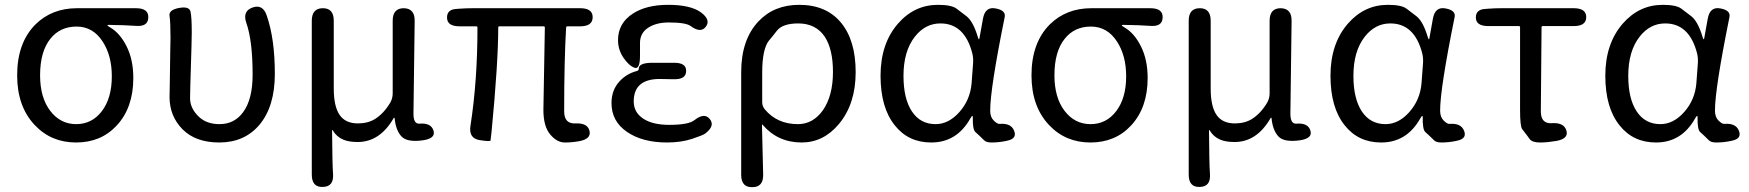

<svg xmlns="http://www.w3.org/2000/svg" viewBox="-20 -577 7241 795"><path d="M124 -59Q51 -136 51 -265Q51 -400 127 -476Q195 -543 299 -543H543Q596 -543 594 -504Q593 -465 540 -470Q502 -473 430 -474Q425 -474 425 -472Q425 -470 435 -464Q476 -441 504 -385.5Q532 -330 532 -254Q532 -131 463 -57Q398 13 295 13Q192 13 124 -59ZM443 -261Q443 -347 405 -405Q365 -467 297 -467Q229 -467 189 -417Q146 -364 146 -265Q146 -173 188 -118Q230 -63 295.5 -63Q361 -63 402 -117Q443 -171 443 -261Z M888 13Q790 13 736 -41.5Q682 -96 682 -176Q682 -202 683 -228L685 -368Q686 -394 686 -420Q686 -486 682 -511Q678 -536 721 -544Q764 -552 769 -528.5Q774 -505 774 -443Q774 -416 773 -389L768 -222Q767 -196 767 -170Q767 -128 804 -93Q836 -63 889 -63Q951 -63 987 -113Q1026 -166 1026 -268Q1026 -408 1000 -482Q983 -531 1026 -546Q1069 -561 1085 -511Q1118 -415 1118 -271Q1118 -136 1054 -60Q992 13 888 13Z M1317 197Q1271 199 1271 146V-491Q1271 -543 1317 -543Q1362 -543 1362 -491V-210Q1362 -137 1386 -101.5Q1410 -66 1462 -66Q1504 -66 1534 -85Q1571 -109 1597 -154Q1606 -171 1606 -190V-491Q1606 -543 1652 -543Q1698 -542 1697 -490L1692 -106Q1692 -63 1717 -65Q1765 -69 1775 -36Q1785 -4 1731 4Q1666 13 1642.5 -12Q1619 -37 1614 -87Q1613 -92 1610 -88Q1553 11 1461 11Q1424 11 1401 1Q1373 -11 1358 -37Q1355 -41 1355 -36Q1356 105 1359 143Q1363 196 1317 197Z M2376 8Q2348 13 2319 13Q2286 13 2258 -20.5Q2230 -54 2230 -122L2236 -463Q2236 -468 2231 -468H2048Q2043 -468 2043 -463Q2043 -317 2015 -28Q2012 -1 2011 5Q2010 10 1965 3Q1920 -5 1928 -56Q1957 -242 1957 -463Q1957 -468 1952 -468H1883Q1832 -468 1831 -503Q1830 -538 1870 -540L1883 -541Q1910 -543 1937 -543H2382Q2434 -543 2434 -506Q2434 -468 2382 -468H2330Q2324 -468 2324 -462Q2316 -326 2316 -116Q2316 -63 2364 -66Q2413 -68 2421 -35Q2429 -1 2376 8Z M2742 13Q2640 13 2576 -31Q2512 -75 2512 -150Q2512 -205 2546 -241Q2575 -272 2617 -283Q2625 -285 2625 -293Q2625 -316 2677 -317H2769Q2822 -318 2821 -283Q2821 -247 2768 -249H2764Q2738 -250 2712 -250Q2604 -250 2604 -157Q2604 -112 2643 -86Q2682 -60 2751 -60Q2832 -60 2856 -80Q2897 -112 2919 -84Q2942 -56 2900 -24Q2891 -17 2845.5 -2Q2800 13 2742 13ZM2630 -346Q2630 -288 2607 -296.5Q2584 -305 2561.5 -338Q2539 -371 2539 -411Q2539 -481 2601 -521Q2657 -557 2746 -557Q2839 -557 2882 -526Q2924 -495 2903 -467Q2882 -438 2840 -469Q2820 -484 2749 -484Q2697 -484 2663.5 -462Q2630 -440 2630 -399Z M3095 198Q3049 199 3049 147V-278Q3049 -412 3120 -488Q3185 -557 3289 -557Q3401 -557 3462 -483.5Q3523 -410 3523 -278.5Q3523 -147 3454 -64Q3390 13 3299 13Q3201 13 3138 -60Q3135 -64 3135 -59L3140 146Q3141 198 3095 198ZM3284 -63Q3346 -63 3387 -120Q3429 -180 3429 -279Q3429 -373 3395 -425Q3358 -480 3285 -480Q3221 -480 3197 -450Q3181 -429 3164 -409Q3136 -374 3136 -276V-154Q3136 -137 3147 -124Q3198 -63 3284 -63Z M3836 13Q3741 13 3685 -58Q3626 -131 3626 -263.5Q3626 -396 3698 -479Q3766 -557 3864 -557Q3920 -557 3941 -541Q3962 -525 3983 -509Q4010 -487 4029 -423Q4032 -414 4033.5 -414Q4035 -414 4036 -421L4050 -499Q4059 -551 4103 -542Q4146 -534 4140 -506Q4080 -210 4080 -119Q4080 -92 4095 -77.5Q4110 -63 4119 -64Q4166 -68 4179 -36Q4192 -4 4153 5L4144 7Q4115 13 4085 13Q4064 13 4055 4Q4037 -14 4018 -31Q4007 -42 4008 -92Q4008 -97 4006 -97Q4004 -97 3998 -87Q3942 13 3836 13ZM3854 -63Q3908 -63 3952.5 -113Q3997 -163 4003 -232L4009 -313Q4011 -335 4006 -356Q3974 -480 3874 -480Q3811 -480 3768 -425Q3721 -365 3721 -263Q3721 -168 3756 -115.5Q3791 -63 3854 -63Z M4324 -59Q4251 -136 4251 -265Q4251 -400 4327 -476Q4395 -543 4499 -543H4743Q4796 -543 4794 -504Q4793 -465 4740 -470Q4702 -473 4630 -474Q4625 -474 4625 -472Q4625 -470 4635 -464Q4676 -441 4704 -385.5Q4732 -330 4732 -254Q4732 -131 4663 -57Q4598 13 4495 13Q4392 13 4324 -59ZM4643 -261Q4643 -347 4605 -405Q4565 -467 4497 -467Q4429 -467 4389 -417Q4346 -364 4346 -265Q4346 -173 4388 -118Q4430 -63 4495.5 -63Q4561 -63 4602 -117Q4643 -171 4643 -261Z M4948 197Q4902 199 4902 146V-491Q4902 -543 4948 -543Q4993 -543 4993 -491V-210Q4993 -137 5017 -101.5Q5041 -66 5093 -66Q5135 -66 5165 -85Q5202 -109 5228 -154Q5237 -171 5237 -190V-491Q5237 -543 5283 -543Q5329 -542 5328 -490L5323 -106Q5323 -63 5348 -65Q5396 -69 5406 -36Q5416 -4 5362 4Q5297 13 5273.5 -12Q5250 -37 5245 -87Q5244 -92 5241 -88Q5184 11 5092 11Q5055 11 5032 1Q5004 -11 4989 -37Q4986 -41 4986 -36Q4987 105 4990 143Q4994 196 4948 197Z M5699 13Q5604 13 5548 -58Q5489 -131 5489 -263.5Q5489 -396 5561 -479Q5629 -557 5727 -557Q5783 -557 5804 -541Q5825 -525 5846 -509Q5873 -487 5892 -423Q5895 -414 5896.5 -414Q5898 -414 5899 -421L5913 -499Q5922 -551 5966 -542Q6009 -534 6003 -506Q5943 -210 5943 -119Q5943 -92 5958 -77.5Q5973 -63 5982 -64Q6029 -68 6042 -36Q6055 -4 6016 5L6007 7Q5978 13 5948 13Q5927 13 5918 4Q5900 -14 5881 -31Q5870 -42 5871 -92Q5871 -97 5869 -97Q5867 -97 5861 -87Q5805 13 5699 13ZM5717 -63Q5771 -63 5815.5 -113Q5860 -163 5866 -232L5872 -313Q5874 -335 5869 -356Q5837 -480 5737 -480Q5674 -480 5631 -425Q5584 -365 5584 -263Q5584 -168 5619 -115.5Q5654 -63 5717 -63Z M6413 8Q6385 13 6356 13Q6325 13 6314 -1Q6299 -22 6283 -42Q6274 -54 6274 -122V-464Q6274 -469 6269 -469H6143Q6092 -469 6091 -503Q6090 -538 6130 -540L6143 -541Q6170 -543 6197 -543H6496Q6548 -543 6548 -506Q6548 -469 6496 -469H6368Q6363 -469 6363 -464L6360 -116Q6360 -63 6407 -67Q6456 -70 6466 -36Q6476 -2 6422 7Z M6837 13Q6742 13 6686 -58Q6627 -131 6627 -263.5Q6627 -396 6699 -479Q6767 -557 6865 -557Q6921 -557 6942 -541Q6963 -525 6984 -509Q7011 -487 7030 -423Q7033 -414 7034.5 -414Q7036 -414 7037 -421L7051 -499Q7060 -551 7104 -542Q7147 -534 7141 -506Q7081 -210 7081 -119Q7081 -92 7096 -77.5Q7111 -63 7120 -64Q7167 -68 7180 -36Q7193 -4 7154 5L7145 7Q7116 13 7086 13Q7065 13 7056 4Q7038 -14 7019 -31Q7008 -42 7009 -92Q7009 -97 7007 -97Q7005 -97 6999 -87Q6943 13 6837 13ZM6855 -63Q6909 -63 6953.5 -113Q6998 -163 7004 -232L7010 -313Q7012 -335 7007 -356Q6975 -480 6875 -480Q6812 -480 6769 -425Q6722 -365 6722 -263Q6722 -168 6757 -115.5Q6792 -63 6855 -63Z"/></svg>

Font: Resource Han Rounded JP
Style: Regular
Weight: 400
Designer: Cyano Hao (round all glyphs); Ryoko NISHIZUKA 西塚涼子 (kana, bopomofo & ideographs); Paul D. Hunt (Latin, Greek & Cyrillic)
Foundry: Cyano Hao
Version: 0.990